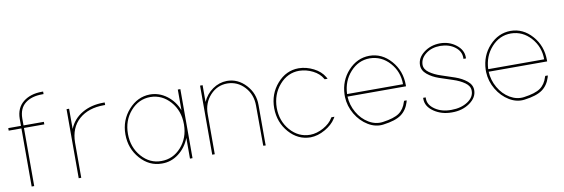

<svg xmlns="http://www.w3.org/2000/svg" viewBox="-58 -1107 4370 1487"><g transform="rotate(-10 2127.5 -363.5)"><path d="M300 -719Q210 -719 153 -673.5Q96 -628 95 -543V-487H5H-5V-467H5H95V-20V-10H115V-20V-467H265H275V-487H265H115V-543Q116 -621 165.5 -660Q215 -699 300 -699H310V-719Z M485 -394V-543V-553H465V-543V-286Q465 -286 465 -282V-272V-20V-10H485V-20V-272V-282V-286Q486 -404 559.5 -468.5Q633 -533 755 -533H765V-553H755Q659 -553 587.5 -511.5Q516 -470 485 -394Z M1120 -10Q1193 -9 1252.5 -54.5Q1312 -100 1340 -173V-20V-10H1360V-20V-281Q1360 -281 1360 -285V-543V-553H1340V-543V-390Q1312 -463 1252 -508Q1192 -553 1120 -553Q1022 -552 951 -472Q880 -392 880 -281Q880 -170 950.5 -90Q1021 -10 1120 -10ZM900 -281Q900 -387 964 -460Q1028 -533 1120 -533Q1212 -532 1276 -459.5Q1340 -387 1340 -281V-277Q1339 -173 1275.5 -101.5Q1212 -30 1120 -30Q1029 -29 964.5 -102.5Q900 -176 900 -281Z M1535 -421V-543V-553H1515V-543V-326V-316V-20V-10H1535V-20V-316V-326Q1535 -413 1590 -473Q1645 -533 1725 -533Q1805 -532 1860 -472.5Q1915 -413 1915 -326L1916 -19L1917 -9H1936L1935 -20V-326Q1936 -418 1873.5 -485.5Q1811 -553 1725 -553Q1664 -552 1612.5 -516Q1561 -480 1535 -421Z M2489 -449Q2462 -495 2406 -523.5Q2350 -552 2290 -553Q2191 -553 2120.5 -473Q2050 -393 2050 -281Q2051 -169 2121 -89.5Q2191 -10 2290 -10Q2347 -11 2404 -43.5Q2461 -76 2489 -120L2498 -135H2474L2471 -130Q2447 -89 2395 -60Q2343 -31 2290 -30Q2198 -30 2134 -103Q2070 -176 2070 -281Q2071 -386 2135 -459.5Q2199 -533 2290 -533Q2346 -532 2396.5 -506.5Q2447 -481 2471 -439L2474 -434H2497Z M2625 -291Q2629 -393 2692.5 -463Q2756 -533 2845 -533Q2937 -532 3001 -461Q3065 -390 3065 -291ZM2605 -271Q2608 -199 2645.5 -135.5Q2683 -72 2742 -36.5Q2801 -1 2863 -10Q2957 -22 3003 -55Q3049 -88 3068 -150L3071 -163H3051L3048 -156Q3031 -99 2990.5 -70.5Q2950 -42 2861 -30Q2804 -22 2750 -54Q2696 -86 2662 -145Q2628 -204 2625 -271H3075H3085V-281Q3085 -393 3014.5 -473Q2944 -553 2845 -553Q2749 -552 2679 -476Q2609 -400 2605 -291V-281Z M3580 -413Q3580 -470 3526.5 -511.5Q3473 -553 3400 -553Q3327 -552 3273.5 -511Q3220 -470 3220 -413Q3220 -371 3257.5 -340Q3295 -309 3347.5 -291Q3400 -273 3453 -256Q3506 -239 3543 -212.5Q3580 -186 3580 -150Q3581 -99 3529 -64.5Q3477 -30 3400 -30Q3325 -29 3272.5 -64.5Q3220 -100 3220 -150V-160H3200V-150Q3200 -92 3259.5 -51Q3319 -10 3400 -10Q3482 -9 3541 -50.5Q3600 -92 3600 -150Q3600 -192 3563 -222.5Q3526 -253 3473 -271.5Q3420 -290 3367 -307Q3314 -324 3277 -350.5Q3240 -377 3240 -413Q3241 -463 3286.5 -498Q3332 -533 3400 -533Q3469 -532 3514.5 -497.5Q3560 -463 3560 -413V-403H3580Z M3735 -291Q3739 -393 3802.5 -463Q3866 -533 3955 -533Q4047 -532 4111 -461Q4175 -390 4175 -291ZM3715 -271Q3718 -199 3755.5 -135.5Q3793 -72 3852 -36.5Q3911 -1 3973 -10Q4067 -22 4113 -55Q4159 -88 4178 -150L4181 -163H4161L4158 -156Q4141 -99 4100.5 -70.5Q4060 -42 3971 -30Q3914 -22 3860 -54Q3806 -86 3772 -145Q3738 -204 3735 -271H4185H4195V-281Q4195 -393 4124.5 -473Q4054 -553 3955 -553Q3859 -552 3789 -476Q3719 -400 3715 -291V-281Z"/></g></svg>

Font: Nordica Plus
Style: NordicaClassicUltraLight
Weight: 300
Version: Version 1